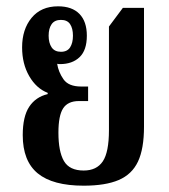

<svg xmlns="http://www.w3.org/2000/svg" viewBox="-20 -577 536 608"><path d="M245 11Q147 11 99.5 -28Q52 -67 52 -149Q52 -208 72.5 -239Q93 -270 131 -279V-283Q95 -297 72.5 -336Q50 -375 50 -427Q50 -484 80 -520.5Q110 -557 164 -557Q208 -557 231.5 -533Q255 -509 255 -464Q255 -418 232 -396Q209 -374 170 -374Q165 -374 161 -375Q165 -349 181 -326Q197 -303 237 -303H259V-257H230Q195 -257 180 -234Q165 -211 165 -157Q165 -97 182.5 -67Q200 -37 245 -37Q286 -37 305.5 -66Q325 -95 325 -165V-493L369 -552H436V-176Q436 -106 417 -65.5Q398 -25 356 -7Q314 11 245 11ZM173 -413Q193 -413 202 -427Q211 -441 211 -464Q211 -487 202 -500.5Q193 -514 173 -514Q153 -514 143.5 -500.5Q134 -487 134 -464Q134 -441 143.5 -427Q153 -413 173 -413Z"/></svg>

Font: Noto Serif Thai ExtraCondensed SemiBold
Style: Regular
Weight: 600
Width: 2
Designer: Monotype Design Team
Foundry: Monotype Imaging Inc.
Version: Version 2.001; ttfautohint (v1.8.4.7-5d5b)